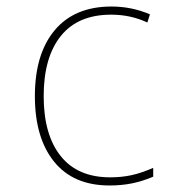

<svg xmlns="http://www.w3.org/2000/svg" viewBox="-20 -558 570 589"><path d="M316 11Q205 11 146 -62Q87 -135 87 -263Q87 -393 148 -465.5Q209 -538 322 -538Q384 -538 440 -514L432 -489Q381 -513 321 -513Q219 -513 166.5 -447.5Q114 -382 114 -263Q114 -145 166 -79.5Q218 -14 318 -14Q353 -14 383 -20.5Q413 -27 450 -43V-16Q417 -2 385 4.5Q353 11 316 11Z"/></svg>

Font: Noto Sans Mono Condensed Thin
Style: Regular
Weight: 100
Width: 3
Designer: Monotype Design Team
Foundry: Monotype Imaging Inc.
Version: Version 2.014; ttfautohint (v1.8.4.7-5d5b)